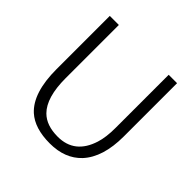

<svg xmlns="http://www.w3.org/2000/svg" viewBox="-181 -857 1019 1019"><g transform="rotate(45 328.5 -348.0)"><path d="M585 -700V-300Q585 -144 512 -65Q447 4 333.5 4Q220 4 160 -50Q80 -123 80 -300V-700H148V-301Q148 -156 208 -96Q253 -51 338 -51Q465 -51 507 -184Q522 -231 522 -301V-700Z"/></g></svg>

Font: Antic
Style: Regular
Weight: 400
Designer: Santiago Orozco
Foundry: Typemade
Version: Version 1.0012